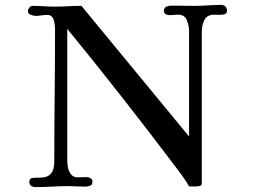

<svg xmlns="http://www.w3.org/2000/svg" viewBox="-20 -761 1040 785"><path d="M908 -718Q908 -706 898.5 -703Q889 -700 877 -700.5Q865 -701 857 -701Q826 -701 815.5 -679Q805 -657 805 -631V-10Q805 -2 794 0Q783 2 770.5 1.5Q758 1 753 1Q741 -21 726 -41Q711 -61 697 -80Q589 -223 478.5 -364Q368 -505 255 -643V-102Q255 -89 258.5 -73.5Q262 -58 271.5 -47Q281 -36 297 -36Q306 -36 315 -36.5Q324 -37 334 -37Q342 -37 350 -32.5Q358 -28 358 -18Q358 -5 348 -1.5Q338 2 328 2Q310 2 292.5 1Q275 0 258 0Q224 0 191 2Q158 4 125 4Q115 4 107.5 -1Q100 -6 100 -17Q100 -31 110.5 -33Q121 -35 136 -34.5Q151 -34 166 -37.5Q181 -41 191.5 -55.5Q202 -70 202 -104Q202 -238 203.5 -372Q205 -506 205 -639Q205 -651 203 -665.5Q201 -680 194.5 -690Q188 -700 172 -700Q160 -700 148.5 -698Q137 -696 126 -696Q118 -696 106 -700.5Q94 -705 94 -715Q94 -722 99.5 -729.5Q105 -737 113 -737Q136 -737 158 -735.5Q180 -734 203 -734Q230 -734 257.5 -735.5Q285 -737 313 -737Q423 -604 532.5 -470.5Q642 -337 753 -203V-635Q752 -658 743.5 -679.5Q735 -701 707 -701Q698 -701 689.5 -700Q681 -699 673 -699Q665 -699 657.5 -703Q650 -707 650 -716Q650 -729 659.5 -733.5Q669 -738 680 -738Q703 -738 726 -737.5Q749 -737 773 -737Q801 -737 829 -739Q857 -741 885 -741Q895 -741 901.5 -734.5Q908 -728 908 -718Z"/></svg>

Font: Kaisei Decol Medium
Style: Regular
Weight: 500
Designer: Font-Kai, 金井和夫
Foundry: KAZUO KANAI
Version: Version 5.003